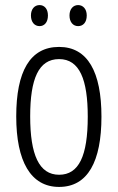

<svg xmlns="http://www.w3.org/2000/svg" viewBox="-20 -727 464 757"><path d="M102 -666C102 -640 116 -624 136 -624C155 -624 169 -639 169 -666C169 -692 155 -707 136 -707C116 -707 102 -691 102 -666ZM254 -666C254 -640 268 -624 288 -624C308 -624 322 -639 322 -666C322 -692 307 -707 288 -707C269 -707 254 -692 254 -666ZM380 -267C380 -443 326 -542 213 -542C98 -542 44 -445 44 -268C44 -91 101 10 213 10C326 10 380 -90 380 -267ZM99 -268C99 -416 132 -494 213 -494C294 -494 326 -413 326 -267C326 -112 291 -38 213 -38C134 -38 99 -117 99 -268Z"/></svg>

Font: Noto Sans Kannada ExtraCondensed Light
Style: Regular
Weight: 300
Width: 2
Designer: Jelle Bosma - Monotype Design Team
Foundry: Monotype Imaging Inc.
Version: Version 2.005